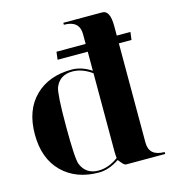

<svg xmlns="http://www.w3.org/2000/svg" viewBox="-110 -835 846 931"><g transform="rotate(-15 312.5 -369.0)"><path d="M175.8 -254.9Q175.8 -88.9 187.5 -61.5Q210.9 -5.9 273.4 -5.9Q324.2 -5.9 373 -42Q371.1 -59.6 371.1 -79.1V-467.8Q323.2 -502.9 273.4 -502.9Q210 -502.9 187.5 -447.3Q175.8 -416 175.8 -254.9ZM595.7 -615.2 590.8 -576.2H527.3V-78.1Q527.3 -9.8 605.5 -9.8V0H410.2Q400.4 0 388.2 -15.6Q376 -31.2 375 -31.2Q322.3 3.9 273.4 3.9Q158.2 3.9 88.9 -64.9Q19.5 -133.8 19.5 -254.9Q19.5 -376 88.4 -444.3Q157.2 -512.7 273.4 -512.7Q322.3 -512.7 371.1 -480.5V-576.2H219.7L224.6 -615.2H371.1V-664.1Q371.1 -732.4 293 -732.4V-742.2H488.3Q527.3 -742.2 527.3 -664.1V-615.2Z"/></g></svg>

Font: spinwerad
Style: Bold
Weight: 700
Width: 7
Version: Version 0.3